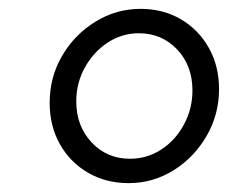

<svg xmlns="http://www.w3.org/2000/svg" viewBox="-20 -730 514 433"><path d="M270 -317Q219 -317 178.5 -340.5Q138 -364 115 -405Q92 -446 92 -498Q92 -556 120 -604Q148 -652 195 -681Q242 -710 297 -710Q348 -710 388 -686.5Q428 -663 451 -622Q474 -581 474 -529Q474 -472 446 -423.5Q418 -375 371.5 -346Q325 -317 270 -317ZM273 -372Q312 -372 344 -393Q376 -414 395 -449.5Q414 -485 414 -526Q414 -582 379.5 -618.5Q345 -655 293 -655Q255 -655 223 -634Q191 -613 171.5 -578Q152 -543 152 -501Q152 -446 186.5 -409Q221 -372 273 -372Z"/></svg>

Font: Red Hat Text VF
Style: Italic
Weight: 400
Italic angle: -12°
Designer: Pentagram, MCKL
Foundry: Pentagram, MCKL
Version: Version 1.023